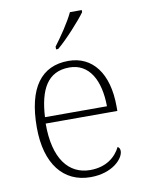

<svg xmlns="http://www.w3.org/2000/svg" viewBox="-87 -827 673 897"><g transform="rotate(-10 249.5 -378.0)"><path d="M214 -619V-606H224C268 -642 339 -721 364 -756V-766H308C287 -721 243 -657 214 -619ZM270 10C375 10 429 -51 429 -86C429 -97 425 -103 418 -107C395 -61 349 -23 274 -23C172 -23 105 -106 106 -273H446V-294C446 -452 375 -543 261 -543C133 -543 62 -451 62 -262C62 -88 142 10 270 10ZM402 -303H108C115 -432 156 -512 260 -512C354 -512 401 -427 402 -303Z"/></g></svg>

Font: Noto Serif Lao ExtraLight
Style: Regular
Weight: 200
Designer: Monotype Design Team
Foundry: Monotype Imaging Inc.
Version: Version 2.003